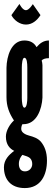

<svg xmlns="http://www.w3.org/2000/svg" viewBox="-25 -761 280 977"><path d="M142 -740C142 -740 123 -709 107 -709C89 -709 74 -741 74 -741L33 -684C46 -658 76 -636 107 -636C138 -636 163 -656 181 -684ZM191 -429C191 -435 189 -449 187 -453C192 -460 205 -465 224 -465V-555C197 -555 178 -541 161 -521C149 -543 129 -555 99 -555C32 -555 9 -474 8 -416V-267C8 -221 21 -186 46 -148C25 -129 5 -96 5 -66C5 -25 25 -4 48 7H47C21 26 -5 52 -5 90C-5 154 32 196 101 196C183 196 214 129 214 56C214 11 201 -18 183 -40C167 -58 145 -65 123 -71C108 -75 83 -85 83 -105C83 -115 86 -124 89 -129H94C162 -129 188 -206 191 -264ZM114 -262C114 -248 112 -213 99 -213C89 -213 86 -243 86 -262V-417C86 -437 89 -467 99 -467C112 -467 114 -439 114 -417ZM113 35C126 40 139 50 139 74C139 94 124 111 102 111C80 111 71 94 71 73C71 52 80 37 89 27Z"/></svg>

Font: League Gothic Condensed
Style: Regular
Weight: 400
Width: 3
Designer: Tyler Finck
Foundry: The League of Moveable Type
Version: Version 1.001;PS 001.001;hotconv 1.0.56;makeotf.lib2.0.21325